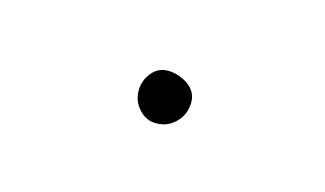

<svg xmlns="http://www.w3.org/2000/svg" viewBox="-25 -1105 149 88"><g transform="rotate(-10 50.0 -1060.5)"><path d="M38 -1060Q38 -1057 39.5 -1054Q41 -1051 44 -1049.5Q47 -1048 50 -1048Q53 -1048 56 -1049.5Q59 -1051 61 -1054Q63 -1057 63 -1060Q63 -1063 61 -1066Q59 -1069 56 -1071Q53 -1073 50 -1073Q47 -1073 44 -1071Q41 -1069 39.5 -1066Q38 -1063 38 -1060Z"/></g></svg>

Font: Linefont Thin
Style: Regular
Weight: 100
Monospace: yes
Version: Version 3.002;gftools[0.9.33]